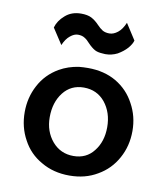

<svg xmlns="http://www.w3.org/2000/svg" viewBox="-81 -768 730 845"><g transform="rotate(10 284.5 -345.5)"><path d="M159.2 -22.5Q103.5 -53.7 74.2 -109.4Q43.9 -164.1 43.9 -231.4Q43.9 -296.9 73.2 -351.6Q102.5 -407.2 158.2 -439.5Q197.3 -461.9 245.1 -468.8Q264.6 -470.7 285.2 -470.7Q357.4 -470.7 411.1 -439.5Q465.8 -407.2 495.1 -351.6Q525.4 -296.9 525.4 -231.4Q525.4 -164.1 495.1 -109.4Q464.8 -53.7 410.2 -22.5Q356.4 9.8 285.2 9.8Q213.9 9.8 159.2 -22.5ZM378.9 -121.1Q413.1 -164.1 413.1 -228.5Q413.1 -293.9 377 -338.9Q340.8 -382.8 282.2 -382.8Q224.6 -382.8 190.4 -338.9Q156.2 -294.9 156.2 -228.5Q156.2 -165 193.4 -121.1Q230.5 -78.1 288.1 -78.1Q345.7 -78.1 378.9 -121.1ZM301.8 -552.7Q286.1 -561.5 269.5 -579.1Q257.8 -592.8 246.1 -599.6Q234.4 -607.4 215.8 -607.4Q199.2 -607.4 181.6 -592.8Q164.1 -579.1 151.4 -549.8Q135.7 -573.2 105.5 -620.1Q114.3 -651.4 142.6 -675.8Q170.9 -701.2 213.9 -701.2Q242.2 -701.2 259.8 -692.4Q278.3 -682.6 293.9 -666Q307.6 -651.4 320.3 -643.6Q333 -636.7 350.6 -636.7Q369.1 -636.7 387.7 -651.4Q406.2 -666 418.9 -696.3Q434.6 -671.9 464.8 -625Q460.9 -609.4 444.3 -589.8Q427.7 -571.3 402.3 -556.6Q377 -543.9 348.6 -543.9Q341.8 -543.9 335 -544.9Q314.5 -545.9 301.8 -552.7Z"/></g></svg>

Font: Alata=Ham
Style: Regular
Weight: 400
Designer: Spyros Zevelakis, Eben Sorkin
Version: Version 1.004